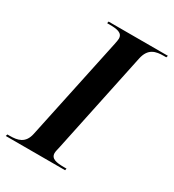

<svg xmlns="http://www.w3.org/2000/svg" viewBox="-199 -812 824 911"><g transform="rotate(30 213.0 -357.0)"><path d="M-25 0H300L302 -10H289C247 -10 216 -15 216 -46C216 -55 220 -69 223 -83L339 -634C352 -696 391 -704 435 -704H448L451 -714H126L124 -704H137C179 -704 209 -699 209 -668C209 -662 207 -650 204 -636L85 -75C73 -18 34 -10 -9 -10H-22Z"/></g></svg>

Font: Noto Serif Display SemiBold
Style: Italic
Weight: 600
Italic angle: -12°
Designer: Monotype Design Team
Foundry: Monotype Imaging Inc.
Version: Version 2.009